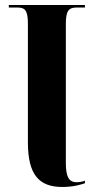

<svg xmlns="http://www.w3.org/2000/svg" viewBox="-20 -734 384 764"><path d="M228 10C273 10 304 0 318 -5V-15C308 -11 297 -9 284 -9C253 -9 242 -33 242 -86V-638C242 -689 252 -704 284 -704H318V-714H15V-704H51C82 -704 91 -689 91 -638V-168C91 -39 135 10 228 10Z"/></svg>

Font: Noto Serif Display ExtraCondensed ExtraBold
Style: Regular
Weight: 800
Width: 2
Designer: Monotype Design Team
Foundry: Monotype Imaging Inc.
Version: Version 2.009